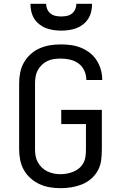

<svg xmlns="http://www.w3.org/2000/svg" viewBox="-20 -975 640 1003"><path d="M297 8Q269 8 241 3.5Q213 -1 187 -13Q161 -25 140 -43.5Q119 -62 105 -86.5Q91 -111 85.5 -139Q80 -167 80 -195V-540Q80 -568 85.5 -596Q91 -624 105 -648.5Q119 -673 140 -692Q161 -711 187 -722.5Q213 -734 241 -738.5Q269 -743 297 -743Q324 -743 350.5 -739.5Q377 -736 402 -726Q427 -716 448.5 -699.5Q470 -683 484.5 -660.5Q499 -638 506.5 -612Q514 -586 514 -560Q514 -559 514 -558Q514 -557 514 -557H431Q431 -557 431 -557.5Q431 -558 431 -558Q431 -583 420.5 -606Q410 -629 390 -643.5Q370 -658 346 -663.5Q322 -669 297 -669Q280 -669 262 -666.5Q244 -664 228 -656.5Q212 -649 199 -636.5Q186 -624 177.5 -608.5Q169 -593 166 -575.5Q163 -558 163 -540V-195Q163 -177 166 -160Q169 -143 177.5 -127.5Q186 -112 199 -99.5Q212 -87 228 -79.5Q244 -72 261 -68.5Q278 -65 296 -65Q314 -65 331.5 -68.5Q349 -72 365.5 -79Q382 -86 395.5 -98Q409 -110 417 -126Q425 -142 427 -159.5Q429 -177 429 -195V-327H300V-401H512V-195Q512 -167 508.5 -138.5Q505 -110 491.5 -85Q478 -60 456 -41Q434 -22 407.5 -11.5Q381 -1 353 3.5Q325 8 297 8ZM300 -815Q280 -815 259.5 -818Q239 -821 220.5 -828Q202 -835 185.5 -848Q169 -861 158.5 -878Q148 -895 143.5 -915Q139 -935 139 -955H221Q221 -940 227 -926.5Q233 -913 244.5 -904Q256 -895 270.5 -892Q285 -889 300 -889Q315 -889 329.5 -892Q344 -895 355.5 -904Q367 -913 373 -926.5Q379 -940 379 -955H461Q461 -935 456.5 -915Q452 -895 441.5 -878Q431 -861 414.5 -848Q398 -835 379.5 -828Q361 -821 340.5 -818Q320 -815 300 -815Z"/></svg>

Font: Bmono
Style: Regular
Weight: 400
Monospace: yes
Designer: Belleve Invis
Foundry: Belleve Invis
Version: Version 11.2.2; ttfautohint (v1.8.2)